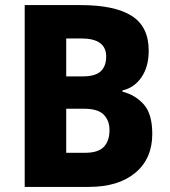

<svg xmlns="http://www.w3.org/2000/svg" viewBox="-20 -734 666 754"><path d="M296 -714Q431 -714 497.5 -671.5Q564 -629 564 -535Q564 -472 535.5 -430.5Q507 -389 461 -379V-374Q512 -361 545 -323.5Q578 -286 578 -208Q578 -111 511.5 -55.5Q445 0 329 0H77V-714ZM304 -434Q354 -434 375.5 -454Q397 -474 397 -512Q397 -583 299 -583H240V-434ZM240 -307V-134H314Q366 -134 388 -157.5Q410 -181 410 -223Q410 -261 387 -284Q364 -307 310 -307Z"/></svg>

Font: Noto Sans Gujarati SemiCondensed ExtraBold
Style: Regular
Weight: 800
Width: 4
Designer: Jelle Bosma - Monotype Design Team, Universal Thirst
Foundry: Monotype Imaging Inc.
Version: Version 2.106; ttfautohint (v1.8.4.7-5d5b)